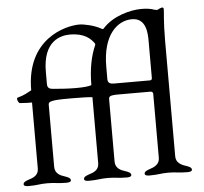

<svg xmlns="http://www.w3.org/2000/svg" viewBox="-51 -760 870 817"><g transform="rotate(-5 384.0 -351.5)"><path d="M601 -410C601 -403 598 -400 592 -400H437C424 -400 412 -404 412 -420V-475C412 -610 476 -666 538 -666C601 -666 601 -597 601 -566ZM270 -624C333 -624 358 -597 372 -578C374 -575 374 -573 373 -570C354 -527 342 -472 342 -402C332 -397 307 -395 276 -395C246 -395 210 -397 179 -400C166 -401 154 -404 154 -422V-475C154 -608 231 -624 270 -624ZM581 -706C537 -706 461 -688 416 -638C413 -634 411 -634 404 -638C378 -653 334 -663 313 -663C254 -663 85 -622 85 -402C68 -393 55 -384 25 -376C17 -374 26 -353 32 -352C53 -350 71 -350 84 -350V-68C84 -39 61 -30 41 -24C30 -20 18 -16 18 -6C18 2 31 3 38 3C78 3 84 -2 119 -2C154 -2 160 3 200 3C207 3 220 2 220 -6C220 -16 208 -20 197 -24C177 -30 154 -40 154 -69V-332C154 -343 155 -349 194 -352C207 -353 231 -353 257 -353C292 -353 330 -352 342 -350V-68C342 -39 319 -30 299 -24C288 -20 276 -16 276 -6C276 2 289 3 296 3C336 3 342 -2 377 -2C412 -2 418 3 458 3C465 3 478 2 478 -6C478 -16 466 -20 455 -24C435 -30 412 -40 412 -69V-332C412 -346 413 -352 452 -352H590C594 -352 601 -350 601 -342V-68C601 -41 578 -30 558 -24C547 -20 535 -16 535 -6C535 2 548 3 555 3C595 3 601 -2 636 -2C671 -2 677 3 717 3C724 3 737 2 737 -6C737 -16 725 -20 714 -24C694 -30 671 -41 671 -68V-562C671 -652 678 -686 677 -698C676 -710 661 -702 652 -697C647 -695 642 -697 637 -698C618 -705 599 -706 581 -706Z"/></g></svg>

Font: EB Garamond 12
Style: Regular
Weight: 400
Version: Version 0.016+